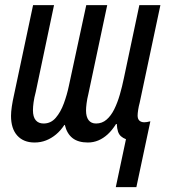

<svg xmlns="http://www.w3.org/2000/svg" viewBox="-20 -558 678 765"><path d="M441.4 187.5 481.9 -3.4Q470.2 -7.8 462.2 -14.9Q454.1 -22 450.2 -33.7Q446.3 -45.4 445.3 -64H442.4Q426.8 -39.1 409.2 -22.9Q391.6 -6.8 371.8 1.5Q352.1 9.8 330.1 9.8Q291.5 9.8 269 -7.8Q246.6 -25.4 238.3 -60.1H236.3Q221.7 -37.6 203.1 -22.2Q184.6 -6.8 163.3 1.5Q142.1 9.8 117.7 9.8Q73.7 9.8 48.8 -17.8Q23.9 -45.4 23.9 -96.2Q23.9 -112.3 27.1 -133.8Q30.3 -155.3 35.2 -176.8L111.8 -537.6H195.3L122.6 -192.4Q116.2 -168.5 113.8 -150.4Q111.3 -132.3 111.3 -118.7Q111.3 -92.3 122.3 -79.1Q133.3 -65.9 153.8 -65.9Q182.6 -65.9 202.1 -88.6Q221.7 -111.3 234.4 -146Q247.1 -180.7 254.4 -215.8L323.7 -537.6H407.2L332 -183.1Q327.1 -163.6 325 -146.5Q322.8 -129.4 322.8 -117.7Q322.8 -92.8 333 -79.3Q343.3 -65.9 362.8 -65.9Q386.7 -65.9 404.5 -81.3Q422.4 -96.7 435.3 -122.8Q448.2 -148.9 457.5 -181.2Q466.8 -213.4 473.6 -246.6L535.2 -537.6H619.1L536.6 -148.9Q532.7 -134.8 530.5 -120.4Q528.3 -106 528.3 -97.7Q528.3 -84 535.4 -77.4Q542.5 -70.8 555.2 -70.8Q559.6 -70.8 565.7 -71.8Q571.8 -72.8 579.1 -74.7L523.4 187.5Z"/></svg>

Font: Open Sans Condensed Medium
Style: Italic
Weight: 500
Width: 3
Italic angle: -12°
Designer: Monotype Design Team
Foundry: Monotype Imaging Inc.
Version: Version 3.000